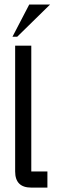

<svg xmlns="http://www.w3.org/2000/svg" viewBox="-20 -852 284 872"><path d="M195.3 0H122.1Q48.8 0 48.8 -73.2V-644.5H122.1V-73.2H195.3ZM58.1 -685.1H36.6L112.8 -831.5H207.5Z"/></svg>

Font: Catrinity
Style: Regular
Weight: 400
Designer: Alexander Lange
Foundry: High-Logic / Made with FontCreator
Version: Version 2.090;May 20, 2024;FontCreator 15.0.0.2974 64-bit